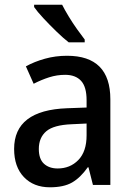

<svg xmlns="http://www.w3.org/2000/svg" viewBox="-20 -786 562 816"><path d="M265 -549Q449 -549 449 -364V0H375L356 -75H353Q322 -31 286.5 -10.5Q251 10 192 10Q123 10 81.5 -33.5Q40 -77 40 -153Q40 -318 266 -326L348 -329V-360Q348 -417 324.5 -442.5Q301 -468 257 -468Q222 -468 189 -457.5Q156 -447 123 -430L90 -504Q126 -524 171 -536.5Q216 -549 265 -549ZM285 -258Q208 -255 176.5 -228Q145 -201 145 -153Q145 -110 167 -90Q189 -70 225 -70Q278 -70 313 -106Q348 -142 348 -211V-261ZM244 -766Q255 -744 272 -716Q289 -688 307.5 -662Q326 -636 340 -618V-606H272Q250 -623 220.5 -651.5Q191 -680 164.5 -708.5Q138 -737 125 -756V-766Z"/></svg>

Font: Noto Sans Telugu SemiCondensed Medium
Style: Regular
Weight: 500
Width: 4
Designer: Jelle Bosma - Monotype Design Team
Foundry: Monotype Imaging Inc.
Version: Version 2.005; ttfautohint (v1.8.4.7-5d5b)